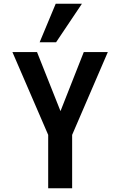

<svg xmlns="http://www.w3.org/2000/svg" viewBox="-20 -1002 640 1022"><path d="M236.5 -284 46 -725H177L302 -410.5L426 -725H554L364 -284V0H236.5ZM191 -777 276.5 -982H416L278.5 -777Z"/></svg>

Font: JuliaMono SemiBold
Style: Regular
Weight: 600
Monospace: yes
Designer: cormullion
Foundry: corm
Version: Version 0.055; ttfautohint (v1.8.4)